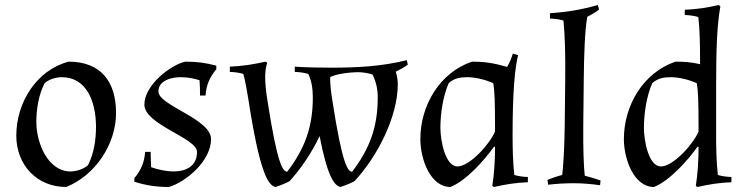

<svg xmlns="http://www.w3.org/2000/svg" viewBox="-20 -731 2973 766"><path d="M45 -190C45 -73 127 15 244 15C360 -31 443 -156 443 -280C443 -407 381 -485 254 -485C126 -452 45 -322 45 -190ZM227 -423C326 -423 363 -324 363 -225C363 -175 355 -118 331 -72C313 -56 285 -47 261 -47C173 -47 125 -157 125 -245C125 -295 134 -353 158 -399C176 -415 203 -423 227 -423Z M583 -64C583 -63 581 -103 581 -125H559C556 -83 543 -53 516 -20V-6C563 9 605 15 654 15C722 -5 822 -89 822 -176C822 -257 612 -310 612 -366C612 -411 666 -423 700 -423C727 -423 750 -419 776 -411C778 -389 778 -372 778 -350H800C803 -392 816 -422 843 -455V-469C798 -481 765 -485 719 -485C660 -472 556 -391 556 -314C556 -233 766 -181 766 -125C766 -64 716 -47 673 -47C645 -47 610 -54 583 -64Z M1559 -445C1578 -455 1592 -462 1607 -473L1603 -491C1503 -466 1405 -461 1302 -461C1258 -461 1200 -462 1156 -465V-444C1171 -444 1195 -441 1210 -436C1224 -407 1228 -374 1228 -342C1228 -224 1196 -138 1126 -46C1109 -46 1087 -71 1047 -330C1042 -360 1038 -394 1038 -423C1038 -444 1040 -460 1046 -481L1039 -485C991 -474 945 -467 897 -465V-444C912 -444 936 -441 951 -436C959 -406 966 -365 971 -334C1016 -43 1049 8 1079 15C1098 9 1118 1 1135 -8C1179 -56 1223 -120 1255 -188C1287 -24 1314 9 1338 15C1357 9 1377 1 1394 -8C1483 -103 1567 -263 1567 -395C1567 -411 1564 -429 1559 -445ZM1466 -434C1481 -404 1487 -375 1487 -342C1487 -224 1455 -138 1385 -46C1368 -46 1346 -71 1306 -330C1301 -360 1297 -394 1297 -423C1316 -435 1373 -443 1410 -443C1426 -443 1450 -439 1466 -434Z M1657 -176C1657 -96 1697 15 1777 15C1840 -10 1912 -91 1951 -146L1955 -145C1955 -95 1952 -39 1944 11L1951 15C1999 4 2038 -2 2086 -4V-25C2071 -25 2047 -28 2032 -33C2026 -83 2025 -143 2025 -193C2025 -365 2034 -458 2047 -511L2026 -517C2021 -500 2012 -478 2003 -464C1951 -479 1917 -485 1863 -485C1735 -442 1657 -311 1657 -176ZM1737 -221C1737 -277 1747 -346 1770 -399C1792 -419 1815 -423 1844 -423C1878 -423 1917 -413 1948 -399C1953 -368 1955 -336 1955 -207C1937 -160 1855 -67 1805 -67C1756 -67 1737 -172 1737 -221Z M2309 -417C2310 -510 2313 -609 2323 -664C2339 -672 2356 -682 2370 -693L2365 -711C2298 -692 2243 -683 2174 -678V-657C2190 -657 2212 -654 2228 -649C2234 -588 2236 -510 2235 -417L2233 -230C2232 -141 2227 -63 2223 -33C2206 -29 2180 -20 2164 -13L2167 6C2201 2 2235 0 2269 0C2304 0 2339 3 2374 8L2376 -11C2359 -17 2330 -26 2313 -30C2309 -60 2306 -141 2307 -230Z M2469 -176C2469 -96 2509 15 2589 15C2652 -10 2724 -91 2763 -146L2767 -145C2767 -95 2764 -39 2756 11L2763 15C2811 4 2850 -2 2898 -4V-25C2883 -25 2859 -28 2844 -33C2838 -83 2837 -143 2837 -193V-376C2837 -548 2841 -631 2854 -706L2847 -711C2799 -700 2760 -694 2712 -692V-671C2727 -671 2751 -668 2766 -663C2772 -613 2773 -553 2773 -475C2738 -483 2710 -485 2675 -485C2547 -442 2469 -311 2469 -176ZM2549 -221C2549 -277 2559 -346 2582 -399C2604 -419 2629 -423 2656 -423C2690 -423 2729 -413 2760 -399C2765 -368 2767 -336 2767 -207C2749 -160 2667 -67 2617 -67C2567 -67 2549 -171 2549 -221Z"/></svg>

Font: Almendra
Style: Regular
Weight: 400
Designer: Ana Sanfelippo
Foundry: Ana Sanfelippo
Version: Version 1.003